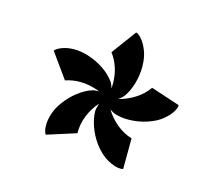

<svg xmlns="http://www.w3.org/2000/svg" viewBox="-73 -819 748 645"><g transform="rotate(15 301.0 -496.0)"><path d="M441.4 -445.3Q409.7 -434.6 375.5 -434.6Q350.1 -434.6 328.6 -441.4Q324.2 -442.4 309.6 -452.1Q325.7 -425.8 349.6 -405.8Q373.5 -385.7 403.3 -376.5L402.8 -270.5Q400.9 -268.6 393.1 -268.6Q375 -268.6 348.9 -282.7Q322.8 -296.9 300.3 -327.1Q282.2 -351.6 272 -380.1Q261.7 -408.7 261.7 -432.6Q261.2 -439.5 267.1 -458.5L267.6 -460.9Q246.6 -437 234.6 -407.5Q222.7 -377.9 223.1 -346.2L122.1 -314Q119.1 -316.4 116.7 -324.7Q114.3 -333 114.3 -344.7Q114.3 -363.3 121.1 -385Q127.9 -406.7 144 -428.7Q162.1 -453.6 186 -472.2Q210 -490.7 232.9 -498Q240.2 -501 256.8 -501Q222.2 -515.1 187.5 -515.1Q161.1 -515.1 136.7 -506.8L74.7 -593.3Q76.2 -597.2 85 -602.5Q93.8 -607.9 108.4 -611.8Q123 -615.7 140.6 -615.7Q164.6 -615.7 190.9 -607.4Q219.7 -598.1 244.9 -581.3Q270 -564.5 284.2 -544.4Q289.6 -538.6 294.9 -521Q295.4 -526.4 295.4 -537.1Q295.4 -596.2 263.2 -638.7L326.2 -724.1Q332.5 -724.1 344.7 -710.9Q356.9 -697.8 366.5 -673.8Q376 -649.9 376 -618.2Q376 -587.4 367.4 -558.6Q358.9 -529.8 344.7 -510.3Q342.8 -506.8 336.9 -501.7Q331.1 -496.6 325.2 -492.7Q355.5 -500 381.8 -516.6Q408.2 -533.2 426.3 -558.6L526.9 -525.4Q528.8 -518.6 520 -503.2Q511.2 -487.8 491.5 -471.4Q471.7 -455.1 441.4 -445.3Z"/></g></svg>

Font: Vesper Libre
Style: Bold
Weight: 700
Designer: Robert Keller & Kimya Gandhi
Foundry: Mota Italic
Version: Version 1.058